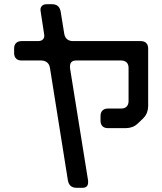

<svg xmlns="http://www.w3.org/2000/svg" viewBox="-20 -787 768 911"><path d="M398 70 312 -465V-471Q312 -500 341 -500H555Q571 -500 580.5 -491Q590 -482 590 -465V-307Q590 -291 581 -281.5Q572 -272 555 -272H492Q476 -272 466.5 -263Q457 -254 457 -237V-214Q457 -198 466 -188.5Q475 -179 492 -179H577Q593 -179 608 -184.5Q623 -190 637 -204L658 -224Q672 -238 677.5 -253Q683 -268 683 -284V-557Q683 -573 674 -582.5Q665 -592 648 -592H326Q310 -592 299 -600.5Q288 -609 285 -626L268 -731Q262 -767 227 -767H203Q187 -767 179.5 -759.5Q172 -752 172 -741Q172 -735 173 -732L190 -621Q190 -620 190 -618.5Q190 -617 190 -616Q190 -606 182.5 -599Q175 -592 160 -592H82Q66 -592 56.5 -583Q47 -574 47 -557V-535Q47 -519 56 -509.5Q65 -500 82 -500H175Q191 -500 202.5 -491.5Q214 -483 217 -465L302 68Q308 104 343 104H372Q398 104 398 78Q398 76 398 74Q398 72 398 70Z"/></svg>

Font: WDXL Lubrifont JP N
Style: Regular
Weight: 400
Designer: [WDXL Lubrifont] Copyright 2020-2022 (c) NightFurySL2001, Skr-ZERO; [ZCOOL QingKe HuangYou] Copyright 2018-2022 (c) The 
Version: Version 2.001;hotconv 1.1.1;makeotfexe 2.6.0